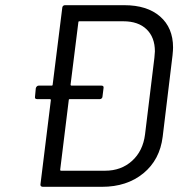

<svg xmlns="http://www.w3.org/2000/svg" viewBox="-20 -720 703 740"><path d="M647 -537Q647 -527 645 -507L607 -193Q596 -104 532.5 -52Q469 0 373 0H145Q140 0 137.5 -3Q135 -6 136 -10L176 -334Q176 -338 172 -338H123Q113 -338 115 -348L118 -380Q119 -384 122 -387Q125 -390 129 -390H179Q183 -390 183 -394L220 -690Q220 -694 223 -697Q226 -700 230 -700H459Q547 -700 597 -656.5Q647 -613 647 -537ZM575 -497Q577 -515 577 -522Q577 -576 545 -607Q513 -638 455 -638H286Q282 -638 282 -634L252 -394Q252 -392 253 -391Q254 -390 255 -390H371Q381 -390 379 -380L375 -348Q375 -344 372 -341Q369 -338 365 -338H249Q245 -338 245 -334L212 -66Q212 -62 215 -62H385Q447 -62 489 -100Q531 -138 539 -202Z"/></svg>

Font: Barlow
Style: Italic
Weight: 400
Italic angle: -7°
Designer: Jeremy Tribby
Foundry: Tribby Type
Version: Version 1.408